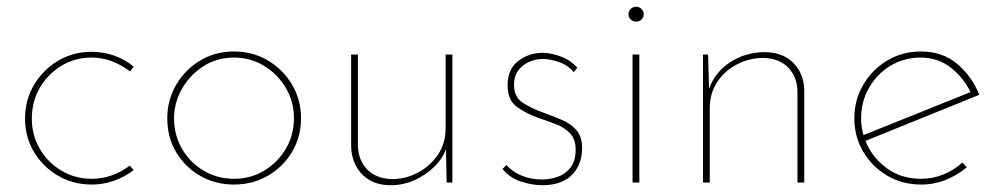

<svg xmlns="http://www.w3.org/2000/svg" viewBox="-20 -539 2956 567"><path d="M375 -37Q349 -17 317.5 -5.5Q286 6 251 6Q196 6 151.5 -20Q107 -46 80.5 -90Q54 -134 54 -189Q54 -244 80.5 -288.5Q107 -333 151.5 -359.5Q196 -386 250 -386Q286 -386 318 -374.5Q350 -363 375 -342L364 -328Q341 -346 312 -357.5Q283 -369 251 -369Q201 -369 161 -344.5Q121 -320 97.5 -279.5Q74 -239 74 -189Q74 -140 97.5 -99.5Q121 -59 161.5 -35Q202 -11 251 -11Q283 -11 311.5 -21.5Q340 -32 363 -50Z M474 -190Q474 -244 500.5 -289Q527 -334 571.5 -360.5Q616 -387 671 -387Q726 -387 771 -360.5Q816 -334 842.5 -289Q869 -244 869 -190Q869 -135 842.5 -90.5Q816 -46 771 -20Q726 6 671 6Q616 6 571.5 -19.5Q527 -45 500.5 -89Q474 -133 474 -190ZM494 -190Q494 -140 517.5 -99.5Q541 -59 581.5 -35Q622 -11 671 -11Q720 -11 760 -35Q800 -59 824 -99.5Q848 -140 848 -190Q848 -239 824 -279.5Q800 -320 760 -344.5Q720 -369 671 -369Q620 -369 580 -343Q540 -317 517 -276Q494 -235 494 -190Z M1134 8Q1081 8 1050 -23.5Q1019 -55 1017 -105V-378H1037V-108Q1038 -67 1063.5 -39.5Q1089 -12 1138 -10Q1178 -10 1214.5 -29.5Q1251 -49 1273.5 -82.5Q1296 -116 1296 -160V-378H1316V0H1299L1297 -99Q1287 -70 1261.5 -45.5Q1236 -21 1203 -6.5Q1170 8 1134 8Z M1581 8Q1553 8 1519.5 -2.5Q1486 -13 1464 -40L1476 -52Q1491 -33 1519 -21Q1547 -9 1581 -9Q1605 -9 1627.5 -17Q1650 -25 1665 -44.5Q1680 -64 1680 -97Q1680 -127 1664 -144.5Q1648 -162 1623.5 -171.5Q1599 -181 1572 -190Q1535 -203 1507 -223Q1479 -243 1479 -287Q1479 -335 1510.5 -359Q1542 -383 1582 -383Q1605 -383 1634 -373Q1663 -363 1685 -339L1674 -326Q1657 -347 1630 -356Q1603 -365 1583 -365Q1565 -365 1545.5 -357.5Q1526 -350 1512 -333Q1498 -316 1498 -289Q1498 -252 1524 -235.5Q1550 -219 1583 -207Q1610 -197 1637 -186Q1664 -175 1681.5 -155.5Q1699 -136 1699 -102Q1699 -53 1669 -22.5Q1639 8 1581 8Z M1848 -378H1868V0H1848ZM1836 -497Q1836 -506 1842.5 -512.5Q1849 -519 1859 -519Q1868 -519 1874.5 -512.5Q1881 -506 1881 -497Q1881 -488 1874.5 -481.5Q1868 -475 1859 -475Q1849 -475 1842.5 -481.5Q1836 -488 1836 -497Z M2071 -378 2074 -277Q2092 -327 2137.5 -356Q2183 -385 2238 -385Q2291 -385 2322.5 -353.5Q2354 -322 2355 -273V0H2335V-271Q2334 -311 2308.5 -338.5Q2283 -366 2236 -368Q2194 -368 2157.5 -349.5Q2121 -331 2098.5 -297.5Q2076 -264 2076 -219V0H2056V-378Z M2700 6Q2645 6 2600.5 -20Q2556 -46 2529.5 -90.5Q2503 -135 2503 -190Q2503 -244 2529.5 -289Q2556 -334 2600.5 -360.5Q2645 -387 2700 -387Q2763 -387 2806.5 -350.5Q2850 -314 2872 -259L2536 -123Q2554 -76 2597 -43.5Q2640 -11 2700 -11Q2735 -11 2766.5 -24Q2798 -37 2822 -59L2835 -45Q2808 -22 2773.5 -8Q2739 6 2700 6ZM2523 -190Q2523 -164 2530 -140L2846 -267Q2826 -309 2788 -339Q2750 -369 2699 -369Q2650 -369 2610 -345Q2570 -321 2546.5 -280Q2523 -239 2523 -190Z"/></svg>

Font: Synthetic Thin
Style: Regular
Weight: 100
Designer: Santiago Orozco
Foundry: Typemade
Version: Version 2.000; ttfautohint (v1.8.4.7-5d5b)